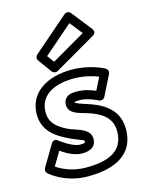

<svg xmlns="http://www.w3.org/2000/svg" viewBox="-133 -942 793 1060"><g transform="rotate(-15 264.0 -412.5)"><path d="M188.7 -660.1 354.6 -804 411.5 -732.1 218 -619.9ZM138.6 -682.9C129.2 -674.7 127.1 -659.8 134.8 -649.3L190.8 -572.3C197.7 -562.8 212.2 -558.8 223.5 -565.4L461.5 -703.4C481.4 -714.9 474.7 -732.8 468.6 -740.5L377.6 -855.5C367.9 -867.8 351.5 -867.5 341.6 -858.9ZM299 -503C359.4 -503 410.7 -486.6 437 -476L401.5 -404.9C376.3 -415.5 339.1 -429 299 -429C272.9 -429 246.6 -428.1 229.8 -407C221.6 -396.7 219 -384.3 219 -373C219 -319.8 282 -311.1 316.5 -300.1C384.6 -279.1 455 -246.6 455 -160C455 -32.6 342.6 -10 237 -10C155.9 -10 97.6 -42.3 71.8 -60.2L118.3 -138.3C144.7 -120 190.3 -91 238 -91C260.2 -91 318 -94.7 318 -153C318 -216.8 233 -223.2 190.5 -245.2C139.6 -271.6 100 -300.2 100 -363C100 -448.8 170 -503 299 -503ZM299 -553C158 -553 50 -487.2 50 -363C50 -271.8 114.3 -228.4 167.5 -200.8C241 -162.8 268 -163.2 268 -153C268 -143.3 265.8 -141 238 -141C194.9 -141 127.1 -194.1 127.1 -194.1C106.8 -211.1 93.4 -194.3 89.5 -187.8L17.5 -66.8C11.8 -57.1 13.3 -43.7 22 -35.7C24.1 -33.7 103.5 40 237 40C341.4 40 505 14.6 505 -160C505 -283.4 399.4 -326.9 331.5 -347.9C293 -360.1 270.8 -369.7 269 -372.6C269 -372.6 269 -372.7 269 -373C269 -374.2 269.1 -375.1 269.2 -375.7C271.9 -376.9 282 -379 299 -379C345.2 -379 401.3 -349.9 401.3 -349.9C414.3 -343 429.4 -348.9 435.4 -360.8L493.4 -476.8C499.1 -488.2 494.9 -503.4 483 -509.9C481.1 -511 404.6 -553 299 -553Z"/></g></svg>

Font: Hussar Ekologiczny
Style: Regular
Weight: 400
Foundry: Cannot Into Space Fonts
Version: Version 0.97